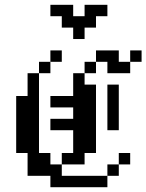

<svg xmlns="http://www.w3.org/2000/svg" viewBox="-20 -782 611 802"><path d="M47.6 -381H95.2V-333.3H47.6ZM47.6 -333.3H95.2V-285.7H47.6ZM47.6 -285.7H95.2V-238.1H47.6ZM47.6 -238.1H95.2V-190.5H47.6ZM95.2 -238.1H142.9V-190.5H95.2ZM95.2 -285.7H142.9V-238.1H95.2ZM95.2 -333.3H142.9V-285.7H95.2ZM95.2 -381H142.9V-333.3H95.2ZM95.2 -428.6H142.9V-381H95.2ZM95.2 -476.2H142.9V-428.6H95.2ZM142.9 -523.8H190.5V-476.2H142.9ZM190.5 -571.4H238.1V-523.8H190.5ZM47.6 -190.5H95.2V-142.9H47.6ZM95.2 -190.5H142.9V-142.9H95.2ZM95.2 -142.9H142.9V-95.2H95.2ZM142.9 -142.9H190.5V-95.2H142.9ZM238.1 -47.6H285.7V0H238.1ZM285.7 -47.6H333.3V0H285.7ZM333.3 -47.6H381V0H333.3ZM381 -47.6H428.6V0H381ZM285.7 -142.9H333.3V-95.2H285.7ZM333.3 -190.5H381V-142.9H333.3ZM333.3 -238.1H381V-190.5H333.3ZM333.3 -285.7H381V-238.1H333.3ZM333.3 -333.3H381V-285.7H333.3ZM333.3 -381H381V-333.3H333.3ZM381 -571.4H428.6V-523.8H381ZM428.6 -571.4H476.2V-523.8H428.6ZM428.6 -523.8H476.2V-476.2H428.6ZM476.2 -523.8H523.8V-476.2H476.2ZM523.8 -571.4H571.4V-523.8H523.8ZM333.3 -523.8H381V-476.2H333.3ZM95.2 -95.2H142.9V-47.6H95.2ZM142.9 -95.2H190.5V-47.6H142.9ZM190.5 -95.2H238.1V-47.6H190.5ZM190.5 -47.6H238.1V0H190.5ZM428.6 -95.2H476.2V-47.6H428.6ZM476.2 -142.9H523.8V-95.2H476.2ZM285.7 -333.3H333.3V-285.7H285.7ZM285.7 -285.7H333.3V-238.1H285.7ZM285.7 -238.1H333.3V-190.5H285.7ZM285.7 -381H333.3V-333.3H285.7ZM285.7 -190.5H333.3V-142.9H285.7ZM238.1 -142.9H285.7V-95.2H238.1ZM238.1 -285.7H285.7V-238.1H238.1ZM190.5 -285.7H238.1V-238.1H190.5ZM238.1 -381H285.7V-333.3H238.1ZM190.5 -381H238.1V-333.3H190.5ZM285.7 -428.6H333.3V-381H285.7ZM333.3 -428.6H381V-381H333.3ZM285.7 -476.2H333.3V-428.6H285.7ZM428.6 -428.6H476.2V-381H428.6ZM428.6 -381H476.2V-333.3H428.6ZM428.6 -333.3H476.2V-285.7H428.6ZM428.6 -285.7H476.2V-238.1H428.6ZM238.1 -666.7V-714.3H285.7V-666.7ZM285.7 -619V-666.7H333.3V-619ZM285.7 -666.7V-714.3H333.3V-666.7ZM333.3 -666.7V-714.3H381V-666.7ZM381 -714.3V-761.9H428.6V-714.3ZM333.3 -714.3V-761.9H381V-714.3ZM238.1 -714.3V-761.9H285.7V-714.3ZM190.5 -714.3V-761.9H238.1V-714.3Z"/></svg>

Font: Jacquard 12
Style: Regular
Weight: 400
Designer: Sarah Cadigan-Fried
Version: Version 1.000; ttfautohint (v1.8.4.7-5d5b)